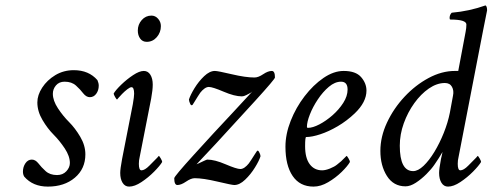

<svg xmlns="http://www.w3.org/2000/svg" viewBox="-20 -689 1834 715"><path d="M254.9 -427.7Q310.5 -427.7 342.8 -390.6Q347.7 -379.4 347.7 -370.1Q347.7 -352.5 338.4 -339.8Q329.1 -327.1 314.5 -327.1Q301.3 -327.1 290 -341.3Q279.3 -355.5 263.2 -370.1Q247.1 -384.8 220.7 -384.8Q200.2 -384.8 188.5 -371.1Q176.8 -357.4 176.8 -339.8Q176.8 -314.5 195.8 -285.6Q214.8 -256.8 237.3 -234.4Q259.8 -211.9 278.8 -179.7Q297.9 -147.5 297.9 -114.3Q297.9 -60.5 258.8 -27.3Q219.7 5.9 158.2 5.9Q102.5 5.9 70.3 -31.2Q65.4 -39.1 65.4 -49.8Q65.4 -67.4 74.7 -81.1Q84 -94.7 98.6 -94.7Q111.8 -94.7 123 -80.6Q133.8 -66.4 149.9 -51.8Q166 -37.1 192.4 -37.1Q213.9 -37.1 227.1 -51.3Q240.2 -65.4 240.2 -82Q240.2 -107.4 221.2 -136.2Q202.1 -165 179.7 -187.5Q157.2 -210 138.2 -242.2Q119.1 -274.4 119.1 -307.6Q119.1 -335 137.2 -362.8Q155.3 -390.6 186 -409.2Q216.8 -427.7 254.9 -427.7Z M543.9 -630.9Q558.6 -630.9 568.8 -619.1Q579.1 -607.4 579.1 -591.8Q579.1 -568.4 564 -550.8Q548.8 -533.2 526.4 -533.2Q510.7 -533.2 502 -545.4Q493.2 -557.6 493.2 -575.2Q493.2 -597.7 507.8 -614.3Q522.5 -630.9 543.9 -630.9ZM515.6 -424.8Q531.2 -424.8 540 -410.6Q548.8 -396.5 548.8 -374Q548.8 -354 543 -322.3L500 -103.5Q497.1 -91.8 497.1 -79.1Q497.1 -54.7 506.8 -54.7Q519 -54.7 536.1 -72Q553.2 -89.4 565.4 -101.6L571.3 -108.4Q573.2 -108.4 578.6 -99.1Q584 -89.8 584 -85.9Q575.7 -71.8 554 -49.8Q532.2 -27.8 506.8 -11Q481.4 5.9 460.9 5.9Q445.3 5.9 436.5 -8.3Q427.7 -22.5 427.7 -44.9Q427.7 -59.6 434.6 -96.7L474.6 -300.8Q479.5 -329.6 479.5 -339.8Q479.5 -364.3 469.7 -364.3Q463.9 -364.3 453.9 -356.4Q443.8 -348.6 434.6 -339.1Q425.3 -329.6 420.9 -324.2L416 -318.4Q414.1 -318.4 408.7 -327.6Q403.3 -336.9 403.3 -340.8Q411.1 -354 431.6 -373.8Q452.1 -393.6 475.6 -409.2Q499 -424.8 515.6 -424.8Z M780.3 -424.8Q791 -424.8 842.8 -412.6Q894.5 -400.4 927.7 -400.4Q941.9 -400.4 960 -412.6Q978 -424.8 992.2 -424.8Q1003.9 -424.8 1003.9 -400.4Q1003.9 -394.5 930.7 -314Q856.4 -232.4 785.2 -155.3L711.9 -77.1Q711.9 -76.7 720.9 -81.1Q730 -85.4 740 -90.1Q750 -94.7 752 -94.7Q779.3 -94.7 820.3 -77.1Q861.3 -59.6 875 -59.6Q882.8 -59.6 891.1 -65.4Q899.4 -71.3 906.7 -80.6Q908.7 -83 915.8 -94Q922.9 -105 929.4 -115.2Q936 -125.5 936.5 -126Q940.4 -131.3 944.8 -123Q949.7 -114.3 950.2 -107.4Q945.3 -90.8 929.4 -65.2Q913.6 -39.6 892.8 -19.8Q872.1 0 852.5 0Q843.8 0 790 -12.7Q736.3 -25.4 705.1 -25.4Q691.4 -25.4 672.9 -12.7Q654.3 0 640.6 0Q628.9 0 628.9 -25.4Q628.9 -32.2 701.7 -112.3Q737.8 -152.3 774.4 -191.9Q811 -231.4 847.7 -270.5L919.9 -348.6L914.1 -343.8Q907.2 -339.8 897.5 -335Q887.7 -330.1 880.9 -330.1Q853.5 -330.1 812.5 -347.7Q771.5 -365.2 757.8 -365.2Q750 -365.2 741.7 -359.4Q733.4 -353.5 726.1 -344.2Q723.6 -340.8 716.8 -330.1Q710 -319.3 704.1 -309.6Q698.2 -299.8 697.3 -298.8Q692.4 -293.9 688.5 -301.8Q684.1 -311 683.6 -318.4Q689 -335.4 704.3 -360.6Q719.7 -385.7 740.2 -405.3Q760.7 -424.8 780.3 -424.8Z M1259.8 -424.8Q1304.7 -424.8 1324.7 -401.9Q1344.7 -378.9 1344.7 -351.6Q1344.7 -308.6 1300.8 -266.6Q1271.5 -238.8 1237.8 -219Q1204.1 -199.2 1172.9 -189Q1141.6 -178.7 1120.1 -178.7Q1116.2 -178.7 1116.2 -144.5Q1116.2 -100.6 1133.3 -77.6Q1150.4 -54.7 1179.7 -54.7Q1191.9 -54.7 1209 -61.5Q1226.1 -68.4 1235.4 -76.2Q1245.1 -84.5 1246.1 -85Q1247.1 -85.4 1250 -88.1Q1252.9 -90.8 1267.6 -105.5L1270.5 -108.4Q1272.5 -108.4 1277.8 -99.1Q1283.2 -89.8 1283.2 -85.9Q1274.4 -70.3 1252.2 -48.6Q1230 -26.9 1202.1 -10.5Q1174.3 5.9 1147.5 5.9Q1096.7 5.9 1069.8 -33.7Q1043 -73.2 1043 -142.6Q1043 -189.5 1062.5 -239Q1082 -288.6 1114.3 -330.6Q1146.5 -372.6 1184.6 -398.7Q1222.7 -424.8 1259.8 -424.8ZM1250 -384.8Q1227.1 -384.8 1204.6 -365.7Q1182.1 -346.7 1163.6 -318.8Q1145 -291 1134 -262.9Q1123 -234.9 1123 -216.8Q1123 -212.9 1127 -212.9Q1144.5 -212.9 1169.4 -225.8Q1194.3 -238.8 1218.3 -259.8Q1242.2 -280.8 1258.3 -305.9Q1274.4 -331.1 1274.4 -355.5Q1274.4 -384.8 1250 -384.8Z M1793.9 -650.4 1779.3 -577.1 1687.5 -103.5Q1684.6 -91.8 1684.6 -79.1Q1684.6 -54.7 1694.3 -54.7Q1706.5 -54.7 1723.6 -72Q1740.7 -89.4 1752.9 -101.6L1758.8 -108.4Q1760.7 -108.4 1766.1 -99.1Q1771.5 -89.8 1771.5 -85.9Q1763.2 -71.8 1741.5 -49.8Q1719.7 -27.8 1694.3 -11Q1668.9 5.9 1648.4 5.9Q1632.8 5.9 1624 -8.3Q1615.2 -22.5 1615.2 -44.9Q1615.2 -59.6 1622.1 -96.7Q1623 -101.6 1625.5 -111.3Q1627.9 -121.1 1627.9 -123Q1621.6 -111.8 1614 -100.1Q1606.4 -88.4 1598.1 -76.2Q1586.9 -59.6 1568.1 -40.8Q1549.3 -22 1528.6 -8.5Q1507.8 4.9 1490.2 4.9Q1445.3 4.9 1420.9 -33.7Q1396.5 -72.3 1396.5 -127Q1396.5 -179.7 1421.1 -232.4Q1445.8 -285.2 1486.3 -328.6Q1526.9 -372.1 1575.9 -398.4Q1625 -424.8 1673.8 -424.8H1686.5L1713.9 -570.3Q1716.8 -584.5 1716.8 -597.7Q1716.8 -616.2 1657.2 -616.2Q1654.3 -616.2 1654.3 -622.1Q1654.3 -633.8 1662.1 -641.6Q1728.5 -647.5 1788.1 -668.9Q1793.9 -665.5 1793.9 -650.4ZM1655.3 -269.5 1667 -333Q1670.9 -351.6 1663.1 -365.7Q1655.3 -379.9 1636.7 -379.9Q1606.9 -379.9 1577.1 -359.4Q1547.4 -338.9 1522.9 -304.9Q1498.5 -271 1483.6 -229.7Q1468.8 -188.5 1468.8 -146.5Q1468.8 -51.8 1518.6 -51.8Q1536.6 -51.8 1557.4 -71.5Q1578.1 -91.3 1597.7 -123.5Q1617.2 -155.8 1632.6 -194.1Q1647.9 -232.4 1655.3 -269.5Z"/></svg>

Font: Metal
Style: Regular
Weight: 400
Designer: Danh Hong
Version: Version 8.002; ttfautohint (v1.8.3)